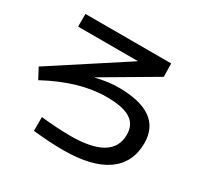

<svg xmlns="http://www.w3.org/2000/svg" viewBox="-167 -946 1208 1178"><g transform="rotate(30 437.5 -357.0)"><path d="M725.6 -659.2 361.3 -445.3 362.3 -443.4Q452.1 -464.8 519.5 -463.9Q825.2 -463.9 826.2 -247.1Q826.2 -108.4 721.7 -34.2Q616.2 39.1 415 39.1Q321.3 39.1 201.2 26.4V-71.3Q306.6 -59.6 408.2 -58.6Q707 -58.6 707 -237.3Q707 -308.6 655.3 -341.8Q604.5 -377 483.4 -377Q292 -377 68.4 -255.9L29.3 -330.1L538.1 -661.1V-663.1H116.2V-752.9H723.6Z"/></g></svg>

Font: RobotoJAA
Style: Medium
Weight: 500
Version: Version 2.05; 2016-11-05